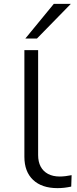

<svg xmlns="http://www.w3.org/2000/svg" viewBox="-20 -964 397 992"><path d="M277 8Q196 8 151 -34.5Q106 -77 106 -154V-705H177V-163Q177 -128 190 -103.5Q203 -79 228 -65.5Q253 -52 289 -52Q303 -52 319 -54Q335 -56 350 -59L348 0Q330 4 312.5 6Q295 8 277 8ZM111 -765 258 -944H346L171 -765Z"/></svg>

Font: Nunito Sans 10pt Expanded Light
Style: Regular
Weight: 300
Width: 7
Designer: Vernon Adams
Foundry: Vernon Adams
Version: Version 3.101;gftools[0.9.27]